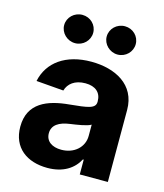

<svg xmlns="http://www.w3.org/2000/svg" viewBox="-115 -851 810 948"><g transform="rotate(15 290.0 -377.5)"><path d="M34.8 -152.3C34.8 -44.4 111.9 10.3 215.9 10.3C296.5 10.3 348.7 -24.9 375.4 -75.6H379.6V0H523.1V-367.9C523.1 -497.9 413 -552.6 291.5 -552.6C160.9 -552.6 74.9 -490.1 54 -390.6L193.9 -379.3C204.2 -415.5 236.5 -442.1 290.8 -442.1C342.3 -442.1 371.8 -416.2 371.8 -371.4V-369.3C371.8 -334.2 334.5 -329.5 239.7 -320.3C131.7 -310.4 34.8 -274.1 34.8 -152.3ZM267.8 -228.3C300.8 -233 354.8 -240.8 372.9 -252.8V-195C372.9 -137.8 325.6 -94.1 259.2 -94.1C212.7 -94.1 179.3 -115.8 179.3 -157.3C179.3 -199.9 214.5 -220.9 267.8 -228.3ZM406.2 -620C447.4 -620 480.1 -653.1 480.1 -692.5C480.1 -732.6 447.4 -764.6 406.2 -764.6C365.4 -764.6 331.7 -732.6 331.7 -692.5C331.7 -653.1 365.4 -620 406.2 -620ZM188.9 -620C230.1 -620 262.8 -653.1 262.8 -692.5C262.8 -732.6 230.1 -764.6 188.9 -764.6C148.1 -764.6 114.3 -732.6 114.3 -692.5C114.3 -653.1 148.1 -620 188.9 -620Z"/></g></svg>

Font: Inter-Hewn
Style: Bold
Weight: 700
Designer: Rasmus Andersson
Foundry: rsms
Version: Version 3.012;git-f93a4a705